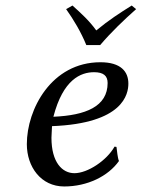

<svg xmlns="http://www.w3.org/2000/svg" viewBox="-20 -664 512 694"><path d="M168 -208C426 -218 444 -324 444 -362C444 -405 417 -439 343 -439C166 -439 77 -269 77 -143C77 -61 128 10 212 10C296 10 371 -27 410 -82C405 -93 403 -120 401 -133L394 -134C366 -84 297 -38 249 -38C205 -38 166 -77 166 -166C166 -175 168 -200 168 -208ZM369 -364C369 -279 290 -247 173 -242C208 -377 272 -403 320 -403C354 -403 369 -390 369 -364ZM292 -501H342C381 -547 428 -592 472 -631L456 -644C413 -617 374 -592 328 -554C302 -590 274 -615 242 -644L219 -631C246 -593 273 -548 292 -501Z"/></svg>

Font: Libertinus Sans
Style: Italic
Weight: 400
Italic angle: -12°
Designer: Philipp H. Poll, Khaled Hosny
Foundry: Caleb Maclennan
Version: Version 7.050;RELEASE